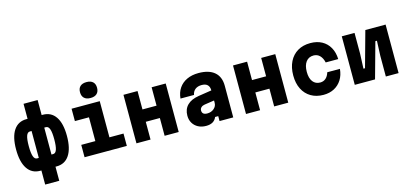

<svg xmlns="http://www.w3.org/2000/svg" viewBox="-82 -1530 5064 2370"><g transform="rotate(-15 2450.0 -345.0)"><path d="M260 200V20H245Q139 20 82 -65.5Q25 -151 25 -311Q25 -471 82 -555.5Q139 -640 245 -640H260V-832H440V-640H455Q561 -640 618 -555.5Q675 -471 675 -311Q675 -151 618 -65.5Q561 20 455 20H440V200ZM247 -138H269V-482H247Q216 -482 201.5 -440.5Q187 -399 187 -311Q187 -223 201.5 -180.5Q216 -138 247 -138ZM431 -138H453Q484 -138 498.5 -180.5Q513 -223 513 -311Q513 -399 498.5 -440.5Q484 -482 453 -482H431Z M817 -620H1177V-158H1357V0H817V-158H997V-462H817ZM1079 -687Q1026 -687 998 -713.5Q970 -740 970 -789Q970 -838 998 -864Q1026 -890 1079 -890Q1132 -890 1160 -864Q1188 -838 1188 -789Q1188 -740 1160 -713.5Q1132 -687 1079 -687Z M1480 0V-620H1660V-385H1840V-620H2020V0H1840V-227H1660V0Z M2502 -63Q2486 -24 2453 -4.5Q2420 15 2368 15Q2311 15 2267.5 -8Q2224 -31 2199.5 -72Q2175 -113 2175 -166Q2175 -249 2226 -300Q2277 -351 2374 -366L2542 -392Q2541 -487 2443 -487Q2392 -487 2360.5 -462.5Q2329 -438 2321 -393H2148Q2155 -470 2192.5 -525Q2230 -580 2294 -610Q2358 -640 2443 -640Q2576 -640 2646.5 -579.5Q2717 -519 2717 -404V0H2542V-63ZM2355 -185Q2355 -130 2421 -130Q2472 -130 2507 -160Q2542 -190 2542 -234V-263L2416 -244Q2389 -240 2372 -224Q2355 -208 2355 -185Z M2880 0V-620H3060V-385H3240V-620H3420V0H3240V-227H3060V0Z M3868 20Q3776 20 3708 -20Q3640 -60 3603 -133.5Q3566 -207 3566 -307Q3566 -409 3603.5 -484Q3641 -559 3709.5 -599.5Q3778 -640 3871 -640Q3956 -640 4018.5 -606Q4081 -572 4116.5 -509Q4152 -446 4155 -360H3995Q3982 -418 3950 -450Q3918 -482 3871 -482Q3809 -482 3774 -436Q3739 -390 3739 -307Q3739 -226 3773 -182Q3807 -138 3867 -138Q3909 -138 3938.5 -164Q3968 -190 3982 -238H4144Q4137 -159 4100.5 -101Q4064 -43 4004.5 -11.5Q3945 20 3868 20Z M4270 0V-620H4433V-356L4425 -165H4445L4571 -620H4830V0H4667V-264L4675 -455H4655L4529 0Z"/></g></svg>

Font: Martian Mono ExtraBold
Style: Regular
Weight: 800
Monospace: yes
Designer: Roman Shamin
Foundry: Evil Martians
Version: Version 1.000; ttfautohint (v1.8.4.7-5d5b)